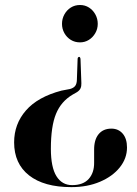

<svg xmlns="http://www.w3.org/2000/svg" viewBox="-20 -603 548 768"><path d="M305.5 -270 302 -368Q301.5 -371 300.2 -373.2Q299 -375.5 296.5 -375.5Q294.5 -375.5 292.8 -373.8Q291 -372 290.5 -368.5L287.5 -282.5Q287 -268 280.8 -259.5Q274.5 -251 260 -247L226 -240.5Q131 -215.5 83.8 -161.2Q36.5 -107 36.5 -33.5Q36.5 51.5 96.2 98.5Q156 145.5 265.5 145.5Q329.5 145.5 380 124Q430.5 102.5 459.2 66.5Q488 30.5 488 -13Q488 -48.5 470.8 -68.5Q453.5 -88.5 425.5 -88.5Q392.5 -88.5 374.2 -66Q356 -43.5 356.5 -2.5V47.5Q357 88 334.8 112.8Q312.5 137.5 268.5 137.5Q228 137.5 205.8 101.8Q183.5 66 183.5 -8Q183.5 -97.5 204 -147.5Q224.5 -197.5 270.5 -224.5L288 -234.5Q298 -241 302 -249.5Q306 -258 305.5 -270ZM300 -583Q320 -583 336 -572.8Q352 -562.5 361.5 -545.2Q371 -528 371 -507.5Q371 -487.5 361.2 -470.5Q351.5 -453.5 335.5 -443.5Q319.5 -433.5 300 -433.5Q279.5 -433.5 263.2 -443.5Q247 -453.5 237.5 -470.5Q228 -487.5 228 -507.5Q228 -528 237.5 -545.2Q247 -562.5 263.2 -572.8Q279.5 -583 300 -583Z"/></svg>

Font: Fraunces 120pt SemiBold
Style: Regular
Weight: 600
Version: Version 1.000;[b76b70a41]